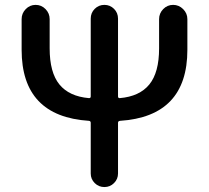

<svg xmlns="http://www.w3.org/2000/svg" viewBox="-20 -756 845 776"><path d="M623 -678.7Q623 -702.1 639.6 -719.2Q656.2 -736.3 679.7 -736.3Q703.1 -736.3 720.2 -719.2Q737.3 -702.1 737.3 -678.7V-554.7Q737.3 -285.2 464.8 -267.6Q457 -266.6 457 -259.8V-54.7Q457 -32.2 440.9 -16.1Q424.8 0 401.9 0Q378.9 0 362.8 -16.1Q346.7 -32.2 346.7 -54.7V-259.8Q346.7 -266.6 339.8 -267.6Q67.4 -285.2 67.4 -554.7V-678.7Q67.4 -702.1 84 -719.2Q100.6 -736.3 124 -736.3Q147.5 -736.3 164.1 -719.2Q180.7 -702.1 180.7 -678.7V-560.5Q180.7 -462.9 220.2 -414.6Q259.8 -366.2 339.8 -359.4Q346.7 -359.4 346.7 -366.2V-680.7Q346.7 -704.1 362.8 -720.2Q378.9 -736.3 401.9 -736.3Q424.8 -736.3 440.9 -720.2Q457 -704.1 457 -680.7V-366.2Q457 -359.4 463.9 -359.4Q543.9 -366.2 583.5 -414.6Q623 -462.9 623 -560.5Z"/></svg>

Font: Gen Jyuu Gothic P Medium
Style: Regular
Weight: 500
Designer: [Source Han Sans]
Ryoko NISHIZUKA  (kana & ideographs); Paul D. Hunt (Latin, Greek & Cyrillic); Wenlong ZHANG  (bopomofo
Version: Version 1.002.20150607